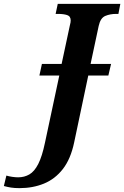

<svg xmlns="http://www.w3.org/2000/svg" viewBox="-170 -734 643 994"><path d="M-69 240Q-95 240 -113.5 237Q-132 234 -150 229L-137 175Q-124 179 -107 181.5Q-90 184 -76 184Q-44 184 -18 169Q8 154 28 115Q48 76 63 4L137 -343H34L47 -403H149L192 -604Q196 -618 196 -628Q196 -650 177.5 -656Q159 -662 130 -662H118L129 -714H453L443 -662H431Q400 -662 375 -651.5Q350 -641 341 -600L299 -403H405L391 -343H287L214 3Q196 89 155.5 141Q115 193 57.5 216.5Q0 240 -69 240Z"/></svg>

Font: Noto Serif SemiCondensed
Style: Bold Italic
Weight: 700
Width: 4
Italic angle: -12°
Designer: Monotype Design Team
Foundry: Monotype Imaging Inc.
Version: Version 2.014